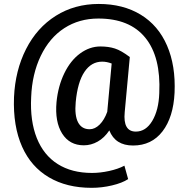

<svg xmlns="http://www.w3.org/2000/svg" viewBox="-20 -715 935 957"><path d="M850.1 -252.9Q844.2 -130.9 790 -60.3Q735.8 10.3 643.1 10.3Q554.7 10.3 524.9 -64.9Q500 -27.8 467 -9.3Q434.1 9.3 397.9 9.3Q326.7 9.3 289.8 -49.3Q252.9 -107.9 261.7 -206.1Q269.5 -285.6 300.5 -349.6Q331.5 -413.6 379.2 -448.5Q426.8 -483.4 480.5 -483.4Q521.5 -483.4 553 -473.1Q584.5 -462.9 627 -430.7L601.6 -155.8Q592.3 -59.1 657.2 -59.1Q707 -59.1 739 -112.5Q771 -166 773.9 -251Q782.2 -431.2 704.3 -526.9Q626.5 -622.6 470.2 -622.6Q374.5 -622.6 300.5 -574.7Q226.6 -526.9 183.1 -436.3Q139.6 -345.7 135.3 -230Q129.4 -112.3 163.3 -27.1Q197.3 58.1 267.3 102.5Q337.4 147 438.5 147Q479.5 147 524.2 137.2Q568.8 127.4 600.1 110.8L618.7 177.7Q588.9 197.3 538.3 209.2Q487.8 221.2 436.5 221.2Q312.5 221.2 223.6 168.7Q134.8 116.2 90.3 16.6Q44.4 -86.4 49.8 -230Q55.7 -363.8 109.9 -470.5Q164.1 -577.1 258.1 -636.2Q352.1 -695.3 472.2 -695.3Q593.8 -695.3 681.4 -641.8Q769 -588.4 812.5 -488Q856 -387.7 850.1 -252.9ZM357.4 -206.1Q351.1 -139.6 369.1 -105.2Q387.2 -70.8 426.8 -70.8Q453.1 -70.8 476.6 -94Q500 -117.2 514.6 -157.7L536.6 -398.4Q512.2 -407.7 489.3 -407.7Q435.1 -407.7 400.9 -356.7Q366.7 -305.7 357.4 -206.1Z"/></svg>

Font: TypoPRO Roboto
Style: Regular
Weight: 500
Designer: Google
Version: Version 2.136; 2016